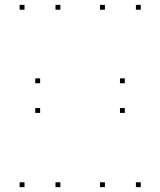

<svg xmlns="http://www.w3.org/2000/svg" viewBox="-20 -760 660 790"><path d="M228.4 -720V-740H208.4V-720ZM80.8 -720V-740H60.8V-720ZM80.8 10V-10H60.8V10ZM228.4 10V-10H208.4V10ZM559.2 -720V-740H539.2V-720ZM411.6 -720V-740H391.6V-720ZM411.6 10V-10H391.6V10ZM559.2 10V-10H539.2V10ZM493.6 -295.4V-315.4H473.6V-295.4ZM493.6 -417.5V-437.5H473.6V-417.5ZM145.1 -417.5V-437.5H125.1V-417.5ZM145.1 -295.4V-315.4H125.1V-295.4Z"/></svg>

Font: Monaspace Neon Dots Var
Style: Regular
Weight: 400
Designer: Riley Cran and the Lettermatic Team
Version: Version 1.100 (Monaspace Neon Dots)